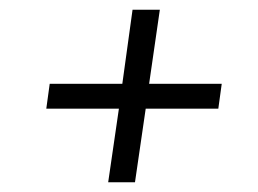

<svg xmlns="http://www.w3.org/2000/svg" viewBox="-20 -528 530 394"><path d="M286 -356H435L428 -305H279L257 -154H202L224 -305H75L82 -356H231L252 -508H308Z"/></svg>

Font: FiraGO Light
Style: Italic
Weight: 300
Italic angle: -8°
Designer: bBox Type GmbH
Foundry: bBox Type GmbH
Version: Version 1.001